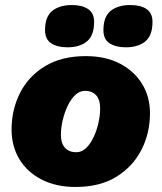

<svg xmlns="http://www.w3.org/2000/svg" viewBox="-20 -733 642 763"><path d="M280 10Q203 10 145.5 -19.5Q88 -49 57 -100.5Q26 -152 26 -218Q26 -297 59.5 -363.5Q93 -430 159 -470Q225 -510 321 -510Q399 -510 456 -480.5Q513 -451 544.5 -400Q576 -349 576 -283Q576 -204 542 -137.5Q508 -71 442.5 -30.5Q377 10 280 10ZM283 -128Q305 -128 322.5 -145Q340 -162 352.5 -189Q365 -216 371.5 -246Q378 -276 378 -302Q378 -337 362 -354.5Q346 -372 318 -372Q296 -372 278.5 -355Q261 -338 248.5 -311.5Q236 -285 229 -254.5Q222 -224 222 -198Q222 -163 238.5 -145.5Q255 -128 283 -128ZM480 -545Q440 -545 415.5 -561Q391 -577 391 -613Q391 -667 420 -690Q449 -713 498 -713Q539 -713 562.5 -697Q586 -681 586 -646Q586 -592 557.5 -568.5Q529 -545 480 -545ZM248 -545Q208 -545 183.5 -561Q159 -577 159 -613Q159 -667 188 -690Q217 -713 266 -713Q306 -713 330 -697Q354 -681 354 -646Q354 -592 325.5 -568.5Q297 -545 248 -545Z"/></svg>

Font: Work Sans ExtraBold
Style: Italic
Weight: 800
Italic angle: -13°
Designer: Wei Huang
Foundry: Wei Huang
Version: Version 2.012; ttfautohint (v1.8.3)